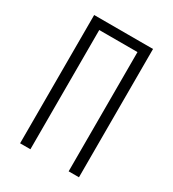

<svg xmlns="http://www.w3.org/2000/svg" viewBox="-133 -586 595 661"><g transform="rotate(30 165.0 -255.0)"><path d="M48 0V-510H282V0H241V-474H89V0Z"/></g></svg>

Font: Saira Ultra Condensed ExLight
Style: Regular
Weight: 200
Width: 1
Designer: Hector Gatti with collaboration of the Omnibus-Type team
Foundry: Omnibus-Type
Version: Version 1.001; ttfautohint (v1.8)